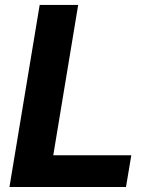

<svg xmlns="http://www.w3.org/2000/svg" viewBox="-20 -747 607 767"><path d="M17.8 0H483.3L504.6 -126.8H192.8L292.3 -727.3H138.5Z"/></svg>

Font: Magic Ui Pro
Style: Bold Italic
Weight: 700
Italic angle: -9.39999°
Designer: Stefan Endress, Andreas Faust
Version: Version 1.000;FEAKit 1.0